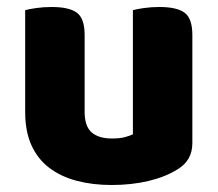

<svg xmlns="http://www.w3.org/2000/svg" viewBox="-20 -513 622 549"><path d="M52 -484Q63 -487 83.5 -490Q104 -493 128 -493Q178 -493 200 -476.5Q222 -460 222 -413V-193Q222 -152 242 -134.5Q262 -117 300 -117Q323 -117 337.5 -121Q352 -125 360 -129V-484Q371 -487 391.5 -490Q412 -493 436 -493Q486 -493 508 -476.5Q530 -460 530 -413V-104Q530 -54 488 -29Q453 -7 404.5 4.5Q356 16 299 16Q245 16 199.5 4Q154 -8 121 -33Q88 -58 70 -97.5Q52 -137 52 -193Z"/></svg>

Font: Baloo Chettan 2 ExtraBold
Style: Regular
Weight: 800
Designer: Maithili Shingre, Unnati Kotecha and Ek Type
Foundry: Ek Type
Version: Version 1.640;hotconv 1.0.111;makeotfexe 2.5.65597; ttfautoh